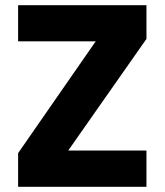

<svg xmlns="http://www.w3.org/2000/svg" viewBox="-20 -722 636 742"><path d="M546 -701.9V-571.7L243.6 -140.2H546V0H50V-130.2L349.8 -562.2H50V-701.9Z"/></svg>

Font: Poppins Variable
Style: Regular
Weight: 100
Designer: Jonny Pinhorn
Foundry: Indian Type Foundry
Version: Version 6.000